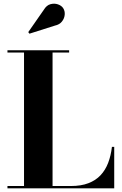

<svg xmlns="http://www.w3.org/2000/svg" viewBox="-20 -1023 664 1043"><path d="M20.5 0V-12.5H110.5V-737.5H20.5V-750H355.5V-737.5H265.5V-12.5H365.5Q420.5 -12.5 460.2 -27.8Q500 -43 526.2 -71Q552.5 -99 567.5 -138.2Q582.5 -177.5 588 -225H600.5V0ZM140 -840 133.5 -848.5 218.5 -970.5Q233 -994.5 254 -1000.2Q275 -1006 294.2 -999.5Q313.5 -993 323 -979Q333.5 -963 331.5 -942.5Q329.5 -922 316 -905.5Q302.5 -889 278.5 -884Z"/></svg>

Font: Bodoni Moda 18pt
Style: Bold
Weight: 700
Designer: Owen Earl
Foundry: indestructible type
Version: Version 2.004